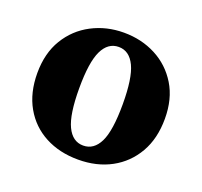

<svg xmlns="http://www.w3.org/2000/svg" viewBox="-97 -620 785 745"><g transform="rotate(20 295.0 -247.0)"><path d="M295 15Q218 15 158.5 -16.5Q99 -48 65.5 -107Q32 -166 32 -247Q32 -329 67.5 -387.5Q103 -446 163 -477.5Q223 -509 295 -509Q368 -509 427.5 -478Q487 -447 522.5 -389Q558 -331 558 -249Q558 -167 524 -108Q490 -49 431 -17Q372 15 295 15ZM295 -43Q339 -43 362 -90Q385 -137 385 -246Q385 -354 362 -402Q339 -450 295 -450Q251 -450 228 -402.5Q205 -355 205 -247Q205 -139 228 -91Q251 -43 295 -43Z"/></g></svg>

Font: Source Serif 4 SmText
Style: Bold
Weight: 700
Designer: Frank Grießhammer
Foundry: Adobe
Version: Version 4.005;hotconv 1.1.0;makeotfexe 2.6.0